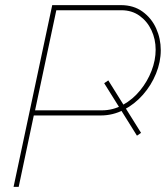

<svg xmlns="http://www.w3.org/2000/svg" viewBox="-20 -730 648 750"><path d="M387 -405 403 -416 531 -211 515 -200ZM184 -710H452Q502 -710 537 -684.5Q572 -659 590 -619Q608 -579 608 -534Q608 -488 589.5 -442.5Q571 -397 538.5 -360Q506 -323 463.5 -301Q421 -279 374 -279H112L53 0H33ZM378 -299Q422 -299 460.5 -320.5Q499 -342 527.5 -377Q556 -412 572 -453.5Q588 -495 588 -536Q588 -577 571.5 -612Q555 -647 525 -668.5Q495 -690 454 -690H200L117 -299Z"/></svg>

Font: Raleway Thin
Style: Italic
Weight: 100
Italic angle: -12°
Designer: Matt McInerney, Pablo Impallari, Rodrigo Fuenzalida
Foundry: Matt McInerney, Pablo Impallari, Rodrigo Fuenzalida
Version: Version 4.026